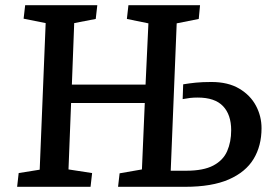

<svg xmlns="http://www.w3.org/2000/svg" viewBox="-20 -720 1053 740"><path d="M538 -323H254L244 -67L335 -53L329 0H46L52 -53L133 -66L156 -631L71 -648L77 -700H355L349 -647L266 -631L257 -394H541L552 -630L469 -647L475 -700H751L746 -647L661 -630L638 -62H698Q764 -62 802 -82Q840 -102 855.5 -137.5Q871 -173 871 -218Q871 -278 839.5 -311Q808 -344 742 -344Q725 -344 712.5 -342.5Q700 -341 684 -338L686 -395Q710 -399 735 -401.5Q760 -404 795 -404Q859 -404 902 -378.5Q945 -353 966.5 -312.5Q988 -272 988 -226Q988 -158 957.5 -107.5Q927 -57 862 -28.5Q797 0 693 0H435L441 -52L527 -67Z"/></svg>

Font: Literata 12pt Medium
Style: Italic
Weight: 500
Italic angle: -2°
Designer: Latin by Veronika Burian and Jose Scaglione. Greek by Irene Vlachou. Cyrillic by Vera Evstafieva
Foundry: TypeTogether
Version: Version 3.002